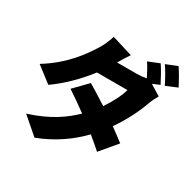

<svg xmlns="http://www.w3.org/2000/svg" viewBox="-205 -1090 1411 1403"><g transform="rotate(30 500.0 -388.0)"><path d="M787 -830 693 -792C714 -762 736 -720 754 -684C730 -679 700 -676 674 -676H508C523 -702 546 -741 568 -772L393 -826C382 -787 358 -735 340 -707C287 -623 200 -493 23 -384L154 -283C248 -348 344 -444 417 -539H674C661 -487 623 -413 579 -349C521 -387 463 -423 417 -450L309 -339C354 -310 413 -269 473 -225C396 -149 291 -74 119 -20L260 102C408 45 518 -36 604 -125C645 -92 681 -61 707 -37L823 -175C795 -197 756 -226 713 -257C782 -355 830 -457 856 -531C867 -561 882 -591 895 -613L806 -668L865 -693C847 -728 812 -793 787 -830ZM910 -878 816 -840C843 -802 875 -743 895 -702L989 -742C972 -776 936 -840 910 -878Z"/></g></svg>

Font: Source Han Sans HK Heavy
Style: Regular
Weight: 900
Designer: Ryoko NISHIZUKA 西塚涼子 (kana, bopomofo & ideographs); Paul D. Hunt (Latin, Greek & Cyrillic); Sandoll Communications 산돌커뮤니
Foundry: Adobe
Version: Version 2.000;hotconv 1.0.107;makeotfexe 2.5.65593